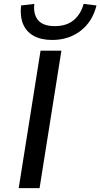

<svg xmlns="http://www.w3.org/2000/svg" viewBox="-20 -965 515 985"><path d="M76 0 188 -705H295L183 0ZM248 -760Q191 -760 153 -781Q115 -802 98.5 -841.5Q82 -881 88 -937L156 -945Q150 -892 175.5 -861.5Q201 -831 261 -831Q322 -831 358.5 -862Q395 -893 409 -945L475 -937Q454 -853 393 -806.5Q332 -760 248 -760Z"/></svg>

Font: Nunito Sans 7pt SemiExpanded Medium
Style: Italic
Weight: 500
Width: 6
Italic angle: -9°
Designer: Vernon Adams
Foundry: Vernon Adams
Version: Version 3.101;gftools[0.9.27]